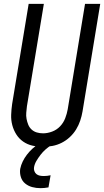

<svg xmlns="http://www.w3.org/2000/svg" viewBox="-20 -755 541 998"><path d="M204 8Q175 8 148.5 2Q122 -4 100.5 -19Q79 -34 65 -56Q51 -78 44 -104Q37 -130 38 -158Q39 -186 43 -214L129 -735H208L120 -203Q118 -186 116.5 -169.5Q115 -153 118 -137Q121 -121 127 -106.5Q133 -92 144.5 -81.5Q156 -71 171.5 -66.5Q187 -62 204 -62Q227 -62 251 -71Q275 -80 292.5 -98.5Q310 -117 319 -140.5Q328 -164 332 -187L422 -735H501L409 -176Q405 -152 397 -128Q389 -104 375.5 -82Q362 -60 342.5 -42Q323 -24 300 -12.5Q277 -1 252.5 3.5Q228 8 204 8ZM190 223Q168 223 147.5 217.5Q127 212 111 199Q95 186 88.5 165.5Q82 145 85 123Q89 103 98 84.5Q107 66 120 49Q133 32 149 17.5Q165 3 183 -8H247L246 0Q230 10 216 22.5Q202 35 190.5 50Q179 65 169.5 81Q160 97 157 114Q155 124 158.5 134Q162 144 169.5 150Q177 156 187 158Q197 160 207 160Q216 160 225 159Q234 158 243 156L232 219Q221 221 211 222Q201 223 190 223Z"/></svg>

Font: Iosevka Oblique
Style: Regular
Weight: 400
Italic angle: -9°
Monospace: yes
Designer: Belleve Invis
Foundry: Belleve Invis
Version: Version 32.5.0; ttfautohint (v1.8.4)